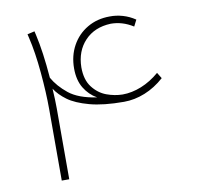

<svg xmlns="http://www.w3.org/2000/svg" viewBox="-68 -634 733 705"><g transform="rotate(-10 299.0 -281.5)"><path d="M106.6 -543.6 103.4 -557.1 76.4 -550.8 79.6 -537.3Q93.1 -480.7 100 -404Q107 -327.3 107 -265.7V0H134.9V-263.9Q134.9 -297.7 132.2 -338.1Q147.9 -313.8 175.8 -293.4Q203.7 -272.9 254.7 -259Q305.8 -245.1 382.6 -245.1Q422.2 -245.1 461.1 -260.8Q500 -276.5 533.7 -306.7L520.2 -328.7Q488.3 -301.3 452.6 -286.9Q416.8 -272.5 382.2 -272.5Q352.5 -272.9 322.6 -283.9Q292.7 -295 271.4 -322.6Q250 -350.3 250 -397Q250.9 -457.3 287.1 -495.5Q323.3 -533.7 384 -536Q405.1 -536 425.8 -529.9Q446.5 -523.8 467.2 -510.8L479.3 -534.6Q457.3 -549.5 433 -556.4Q408.7 -563.4 384.4 -562.9Q338.1 -562.9 301.3 -541.4Q264.4 -519.8 243.7 -482.2Q223 -444.7 223 -397.5Q223 -353.9 240.8 -324.4Q258.5 -295 287.8 -278.3Q219.9 -288.2 184.1 -317Q148.4 -345.8 129.5 -379.5Q121.9 -476.6 106.6 -543.6Z"/></g></svg>

Font: Arad-VF Thin Dots1
Style: Regular
Weight: 100
Designer: Mohammad Darvishi
Version: Version 1.000;August 30, 2024;FontCreator 15.0.0.2992 64-bit